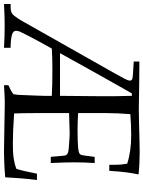

<svg xmlns="http://www.w3.org/2000/svg" viewBox="104 -840 735 984"><g transform="rotate(90 472.0 -347.5)"><path d="M0 0V-33.7Q15.6 -33.7 24.9 -34.4Q34.2 -35.2 40.5 -37.4Q46.9 -39.6 51.5 -43.5Q56.2 -47.4 61.5 -54.2Q66.9 -61 75 -73Q83 -85 92.8 -103L354.5 -565.9Q374 -600.1 383.3 -618.4Q392.6 -636.7 392.6 -645Q392.6 -655.3 381.3 -658.2Q376.5 -659.7 355 -661.1Q333.5 -662.6 294.9 -665V-693.8Q307.1 -693.4 333.7 -693.6Q360.4 -693.8 403.3 -692.9L539.6 -690.9Q543 -690.9 559.6 -691.2Q576.2 -691.4 599.4 -691.9Q622.6 -692.4 649.2 -693.1Q675.8 -693.8 699.2 -694.3Q722.7 -694.8 740 -695.1Q757.3 -695.3 761.7 -695.3Q820.3 -695.3 873.5 -689.5Q870.1 -672.9 867.4 -657.5Q864.7 -642.1 862.8 -627.4Q860.8 -613.3 858.9 -591.3Q856.9 -569.3 855 -539.6H824.2Q824.2 -557.1 824 -567.9Q823.7 -578.6 823.5 -585.2Q823.2 -591.8 823 -595.7Q822.8 -599.6 822.3 -603.8Q821.8 -607.9 820.8 -614Q819.8 -620.1 818.4 -631.3Q756.3 -651.9 672.9 -651.9Q622.6 -651.9 564.5 -647.5Q562 -613.8 560.5 -584.7Q559.1 -555.7 559.1 -529.3V-379.9Q602.5 -377 646.5 -377Q706.5 -377 737.1 -379.9Q767.6 -382.8 772 -392.6Q773.9 -396 776.1 -408.7Q778.3 -421.4 780.8 -443.8Q781.7 -449.7 782.2 -454.8Q782.7 -460 783.7 -464.8H814.9Q813 -434.1 812.3 -407.7Q811.5 -381.3 811.5 -358.9Q811.5 -338.4 812.3 -308.8Q813 -279.3 814.9 -239.7H783.2L778.3 -297.9Q777.8 -306.2 776.6 -312Q775.4 -317.9 771.5 -322Q767.6 -326.2 759.5 -328.6Q751.5 -331.1 736.8 -332Q711.4 -334 691.4 -335.4Q671.4 -336.9 656.2 -336.4Q647.9 -336.4 559.1 -333.5V-158.7Q559.1 -127.4 559.6 -100.8Q560.1 -74.2 561 -51.8Q610.8 -48.3 648.2 -46.9Q685.5 -45.4 711.9 -45.4Q734.9 -45.4 753.4 -46.1Q772 -46.9 787.6 -49.1Q803.2 -51.3 817.1 -54.7Q831.1 -58.1 844.7 -63.5Q854.5 -91.3 869.6 -168.9H901.9Q896.5 -124.5 893.3 -84.5Q890.1 -44.4 888.2 -6.3Q870.6 -4.4 849.4 -3.2Q828.1 -2 808.1 -1.2Q788.1 -0.5 772.2 -0.2Q756.3 0 749.5 0L514.2 -3.9Q498.5 -4.4 474.1 -3.2Q449.7 -2 416 0V-22.5Q427.2 -27.8 433.8 -31Q440.4 -34.2 444.8 -36.6Q449.2 -39.1 452.9 -41.7Q456.5 -44.4 461.9 -47.9Q463.9 -56.2 464.6 -63.5Q465.3 -70.8 465.8 -77.6L469.2 -159.2Q470.7 -184.1 470.7 -207.5V-245.1Q413.6 -248 336.4 -248Q273.4 -248 228.5 -245.1Q224.1 -237.3 216.1 -222.9Q208 -208.5 198.5 -191.2Q189 -173.8 179.2 -155.5Q169.4 -137.2 161.1 -120.8Q152.8 -104.5 147 -92.5Q141.1 -80.6 139.6 -76.2Q137.2 -66.4 137.2 -62Q137.2 -55.2 141.4 -50Q145.5 -44.9 155.8 -41.5Q166 -38.1 182.9 -36.1Q199.7 -34.2 224.6 -33.7V0Q190.4 -2 162.6 -2.7Q134.8 -3.4 111.3 -3.4Q88.9 -3.4 61.3 -2.7Q33.7 -2 0 0ZM252 -287.1H470.7L472.7 -508.3Q473.1 -536.1 472.4 -572.3Q471.7 -608.4 470.7 -655.3H458.5Q456.1 -651.9 446.8 -635.5Q437.5 -619.1 423.6 -594.5Q409.7 -569.8 392.6 -539.3Q375.5 -508.8 357.4 -476.8Q339.4 -444.8 322 -413.3Q304.7 -381.8 290.3 -356Q275.9 -330.1 265.6 -311.8Q255.4 -293.5 252 -287.1Z"/></g></svg>

Font: XB Kayhan
Style: Regular
Weight: 400
Designer: Behnam
Foundry: Irmug
Version: Version 7.300 2009